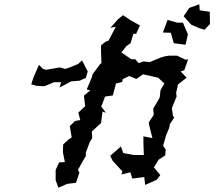

<svg xmlns="http://www.w3.org/2000/svg" viewBox="-20 -838 1040 897"><path d="M910 -707 935 -699 961 -726 960 -783 913 -790 911 -818 864 -801 838 -762 873 -723ZM126 -444 151 -437 187 -435 233 -454H266L258 -429L313 -458L352 -461L381 -474L390 -504L363 -556L345 -539L298 -520L284 -516L260 -523L195 -512L181 -516L162 -535L136 -475ZM240 4 253 39 294 21 335 16 351 -32 344 -44 369 -89 381 -109V-125L400 -176L410 -191L411 -195L409 -224L452 -263L459 -317L475 -311L453 -340L471 -387L507 -392L522 -448L551 -455L553 -468L584 -483L617 -469L648 -491L719 -475L748 -448L730 -417L726 -382L710 -354L696 -331L698 -301L675 -266L676 -257L692 -193L650 -201V-171L652 -114H604L556 -123L545 -154L495 -110L506 -87L552 -37L547 -23L589 -33L598 -4L654 -11L658 26L712 2L729 -20L699 -56L721 -92L752 -112L754 -140L742 -157L756 -206L771 -242L773 -257L794 -289L788 -296L783 -333L805 -387L803 -405L812 -444L852 -475L824 -504L841 -510L859 -561L847 -559L807 -578H770L751 -575L730 -569L680 -548L650 -551L628 -543L612 -561H594L547 -593L571 -623L590 -636L603 -680H616L634 -719L589 -744L555 -767L532 -749L496 -708L521 -713L487 -648L473 -643L452 -626V-597L454 -543L448 -539L412 -490L410 -479L385 -420L402 -416L372 -391L378 -342L346 -312L355 -277L331 -273L306 -249L315 -196L299 -185L275 -163L274 -126L283 -81L256 -79L240 -44ZM741 -686 778 -685 792 -636 847 -629 858 -678 844 -710 835 -732H808L763 -745Z"/></svg>

Font: チョークS
Style: Regular
Weight: 400
Designer: [Stick] Fontworks Inc.
Foundry: [Stick] Fontworks Inc.
Version: Version 1.200;FEAKit 1.0